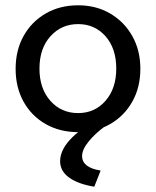

<svg xmlns="http://www.w3.org/2000/svg" viewBox="-20 -490 590 725"><path d="M275 9Q206 9 152.5 -21.5Q99 -52 69 -106Q39 -160 39 -230Q39 -300 69 -354Q99 -408 152.5 -439Q206 -470 275 -470Q343 -470 396 -439Q449 -408 479.5 -354Q510 -300 510 -230Q510 -160 479.5 -106Q449 -52 396 -21.5Q343 9 275 9ZM275 -63Q338 -63 378.5 -109.5Q419 -156 419 -231Q419 -307 378.5 -353Q338 -399 275 -399Q212 -399 170.5 -353Q129 -307 129 -231Q129 -156 170 -109.5Q211 -63 275 -63ZM360 154 336 215Q275 205 241 180.5Q207 156 207 119Q207 79 243 39Q279 -1 345 -36L379 -15Q339 14 314.5 44.5Q290 75 290 99Q290 143 360 154Z"/></svg>

Font: Inconsolata SemiExpanded Medium
Style: Regular
Weight: 500
Width: 6
Monospace: yes
Designer: Raph Levien, Cyreal, Brenton Simpson
Foundry: Raph Levien, Cyreal, Google
Version: Version 3.001; ttfautohint (v1.8.2.53-6de2)